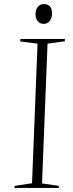

<svg xmlns="http://www.w3.org/2000/svg" viewBox="-20 -921 356 941"><path d="M164 -707 79 -718 80 -730H298V-719L213 -707L186 -22L269 -10L268 0H51L52 -10L137 -23ZM154 -851Q154 -874 165.5 -887.5Q177 -901 195 -901Q235 -901 235 -854Q235 -833 224 -818.5Q213 -804 194 -804Q177 -804 165.5 -816.5Q154 -829 154 -851Z"/></svg>

Font: Literata 72pt ExtraLight
Style: Italic
Weight: 200
Italic angle: -2°
Designer: Latin by Veronika Burian and Jose Scaglione. Greek by Irene Vlachou. Cyrillic by Vera Evstafieva
Foundry: TypeTogether
Version: Version 3.002